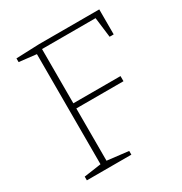

<svg xmlns="http://www.w3.org/2000/svg" viewBox="-163 -815 891 938"><g transform="rotate(-30 283.0 -346.5)"><path d="M58 0V-21L163 -36L155 -27V-666L164 -655L58 -667V-688L189 -693H528V-552H505L490 -673L500 -665H180L189 -674V-350L180 -359H455V-330H180L189 -339V-27L181 -36L309 -21V0Z"/></g></svg>

Font: Bitter Thin ExtraLight
Style: Regular
Weight: 250
Version: Version 2.002